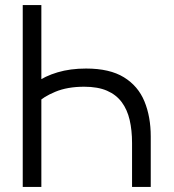

<svg xmlns="http://www.w3.org/2000/svg" viewBox="-20 -740 687 760"><path d="M143.7 -720V-382L123.3 -413.7Q157.7 -438.7 207.9 -453.7Q258.2 -468.7 320.7 -468.7Q414.3 -468.7 470.5 -434.1Q526.7 -399.5 551.7 -338.8Q576.7 -278 576.7 -199.7V0H502.7V-174Q502.7 -224.5 493.2 -265.3Q483.7 -306.2 461.8 -335.7Q439.8 -365.2 403.6 -380.9Q367.3 -396.7 313.3 -396.7Q246.8 -396.7 198.9 -376.7Q151 -356.7 128 -332.7L143.7 -391.7V0H70V-720Z"/></svg>

Font: Manrope ExtraLight
Style: Regular
Weight: 200
Designer: Mikhail Sharanda
Foundry: Mikhail Sharanda
Version: Version 4.505